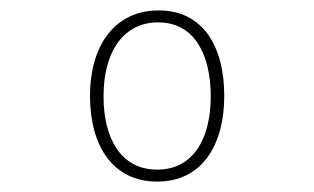

<svg xmlns="http://www.w3.org/2000/svg" viewBox="-20 -744 603 369"><path d="M282 -395C369 -395 411 -466 411 -560C411 -652 372 -724 285 -724C203 -724 153 -660 153 -559C153 -465 196 -395 282 -395ZM282 -418C213 -418 179 -477 179 -559C179 -647 219 -701 284 -701C355 -701 385 -637 385 -559C385 -478 352 -418 282 -418Z"/></svg>

Font: Noto Sans Mono SemiCondensed Thin
Style: Regular
Weight: 100
Width: 4
Designer: Monotype Design Team
Foundry: Monotype Imaging Inc.
Version: Version 2.014